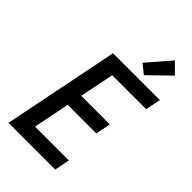

<svg xmlns="http://www.w3.org/2000/svg" viewBox="-281 -1034 1122 1122"><g transform="rotate(45 280.5 -473.0)"><path d="M29.3 0 173.8 -719.7H561L541.5 -625.5H261.2L218.3 -412.1H454.6L436 -319.3H199.7L154.8 -94.2H434.1L415.5 0ZM391.6 -756.3 335.4 -802.7 459 -945.8 522 -882.8Z"/></g></svg>

Font: Reddit Sans Medium
Style: Italic
Weight: 500
Italic angle: -11.25°
Designer: Stephen Hutchings
Version: Version 1.013